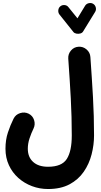

<svg xmlns="http://www.w3.org/2000/svg" viewBox="-20 -978 678 1284"><path d="M603.5 -952.1Q616.7 -943.8 620.6 -928Q624.5 -912.1 616.2 -898.4L535.2 -766.6Q529.3 -757.3 516.4 -753.9Q503.4 -750.5 490.5 -753.2Q477.5 -755.9 471.2 -763.7L377.4 -881.3Q368.2 -893.6 369.9 -909.9Q371.6 -926.3 383.8 -936Q396 -945.8 412.4 -944.1Q428.7 -942.4 438 -929.7L498 -855.5L549.3 -939.9Q557.6 -953.1 574 -956.8Q590.3 -960.4 603.5 -952.1ZM16.6 16.6Q16.6 -43 33 -92.3Q49.3 -141.6 70.8 -184.6Q84.5 -211.9 114.3 -221.4Q144 -231 171.4 -217.8Q198.7 -204.1 208 -174.8Q217.3 -145.5 204.1 -118.2Q189.5 -88.4 177.7 -53.2Q166 -18.1 166 16.6Q166 72.8 201.7 105Q237.3 137.2 301.3 137.2Q393.1 137.2 426.5 85.2Q460 33.2 460 -72.3Q460 -196.3 453.4 -319.8Q446.8 -443.4 436.5 -585.9Q434.6 -616.7 454.6 -640.1Q474.6 -663.6 505.4 -665.5Q535.6 -667.5 559.1 -647.2Q582.5 -627 584.5 -596.7Q594.7 -454.1 601.8 -327.9Q608.9 -201.7 608.9 -72.3Q608.9 -8.8 592.5 54.7Q576.2 118.2 540 170.7Q503.9 223.1 445.1 254.6Q386.2 286.1 301.3 286.1Q245.1 286.1 193.8 266.8Q142.6 247.6 102.5 211.9Q62.5 176.3 39.6 126.7Q16.6 77.1 16.6 16.6Z"/></svg>

Font: Mikhak-DS2-FD ExtraBold
Style: Regular
Weight: 800
Designer: Amin Abedi
Version: Version 3.2